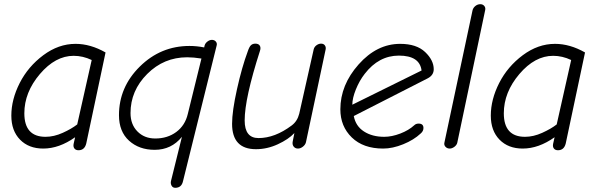

<svg xmlns="http://www.w3.org/2000/svg" viewBox="-20 -702 2839 915"><path d="M186 6Q117 6 75.5 -36.5Q34 -79 34 -151Q34 -228 74 -306.5Q114 -385 186.5 -439Q259 -493 340 -493Q411 -493 483 -452L391 -18Q383 14 354 14Q341 14 334.5 5.5Q328 -3 331 -17L338 -48Q262 6 186 6ZM197 -50Q237 -50 279 -69Q321 -88 348 -109L417 -416Q375 -436 331 -436Q244 -436 170 -349Q96 -262 96 -162Q96 -50 197 -50Z M815 193Q803 193 797.5 182.5Q792 172 795 160L847 -50Q797 12 717 12Q643 12 595 -31.5Q547 -75 547 -153Q547 -287 646.5 -385Q746 -483 883 -483Q918 -483 953 -476L955 -485Q958 -496 968.5 -504Q979 -512 990 -512Q1002 -512 1009 -503.5Q1016 -495 1012 -483L852 162Q845 193 815 193ZM720 -42Q778 -42 820 -73Q862 -104 875 -159L940 -423Q902 -429 872 -429Q761 -429 681.5 -349.5Q602 -270 602 -163Q602 -109 635 -75.5Q668 -42 720 -42Z M1200 9Q1086 9 1086 -112Q1086 -172 1109.5 -277.5Q1133 -383 1161 -458Q1168 -479 1176 -486.5Q1184 -494 1197 -494Q1212 -494 1218 -484.5Q1224 -475 1219 -460Q1146 -233 1146 -128Q1146 -44 1212 -44Q1290 -44 1370 -104Q1397 -124 1406 -160L1475 -467Q1478 -479 1488.5 -486.5Q1499 -494 1510 -494Q1522 -494 1528 -486Q1534 -478 1532 -467L1438 -24Q1435 -12 1423.5 -3Q1412 6 1400 6Q1387 6 1379.5 -3.5Q1372 -13 1375 -28L1383 -68Q1355 -38 1304 -14.5Q1253 9 1200 9Z M1806 6Q1711 6 1656.5 -47Q1602 -100 1602 -181Q1602 -297 1689 -395Q1776 -493 1887 -493Q1965 -493 2006 -454Q2047 -415 2047 -372Q2047 -343 2017 -328L1666 -149Q1675 -101 1714.5 -75.5Q1754 -50 1811 -50Q1847 -50 1887.5 -65.5Q1928 -81 1954 -105Q1962 -113 1975 -113Q1998 -113 1998 -92Q1998 -77 1985 -66Q1952 -35 1901.5 -14.5Q1851 6 1806 6ZM1659 -203 1989 -366Q1980 -437 1881 -437Q1785 -437 1718 -350Q1693 -318 1676 -276Q1659 -234 1659 -203Z M2123 6Q2111 6 2103 -2.5Q2095 -11 2098 -23L2232 -653Q2235 -665 2245.5 -673.5Q2256 -682 2269 -682Q2281 -682 2288 -673.5Q2295 -665 2292 -653L2159 -21Q2156 -10 2145 -2Q2134 6 2123 6Z M2471 6Q2402 6 2360.5 -36.5Q2319 -79 2319 -151Q2319 -228 2359 -306.5Q2399 -385 2471.5 -439Q2544 -493 2625 -493Q2696 -493 2768 -452L2676 -18Q2668 14 2639 14Q2626 14 2619.5 5.5Q2613 -3 2616 -17L2623 -48Q2547 6 2471 6ZM2482 -50Q2522 -50 2564 -69Q2606 -88 2633 -109L2702 -416Q2660 -436 2616 -436Q2529 -436 2455 -349Q2381 -262 2381 -162Q2381 -50 2482 -50Z"/></svg>

Font: Comic Neue
Style: Italic
Weight: 400
Italic angle: -12°
Designer: Craig Rozynski
Foundry: Craig Rozynski
Version: Version 2.003